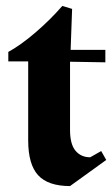

<svg xmlns="http://www.w3.org/2000/svg" viewBox="-20 -618 378 647"><path d="M338 -79 216 9Q142 9 108.5 -27.5Q75 -64 75 -145V-411H8V-443Q50 -466 99.5 -508.5Q149 -551 190 -598L223 -588L218 -450H335V-408L216 -410V-180Q216 -132 234.5 -110Q253 -88 284 -88L321 -109Z"/></svg>

Font: Rakkas
Style: Regular
Weight: 400
Designer: Zeynep Akay
Foundry: Zeynep Akay
Version: Version 2.000